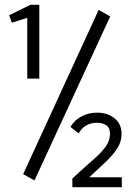

<svg xmlns="http://www.w3.org/2000/svg" viewBox="-20 -706 540 796"><path d="M93 -380V-632L29 -612L18 -643L106 -686H143V-380ZM123 42 76 16 389 -665 437 -638ZM280 70V34Q330 -12 365 -42.5Q400 -73 418 -98Q436 -123 436 -151Q436 -176 421 -186.5Q406 -197 382 -197Q358 -197 338.5 -186.5Q319 -176 306 -153L272 -180Q289 -208 318 -223.5Q347 -239 382 -239Q426 -239 455 -215.5Q484 -192 484 -151Q484 -118 466 -90.5Q448 -63 418 -34.5Q388 -6 350 29H485V70Z"/></svg>

Font: Inconsolata Nerd Font Mono
Style: Regular
Weight: 400
Monospace: yes
Designer: Raph Levien, Cyreal, Brenton Simpson
Foundry: Raph Levien, Cyreal, Google
Version: Version 3.000; ttfautohint (v1.8.3);Nerd Fonts 3.0.2